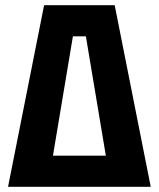

<svg xmlns="http://www.w3.org/2000/svg" viewBox="-20 -720 612 740"><path d="M422 -700 561 0H408L311 -580H261L164 0H11L150 -700ZM53 0V-120H482V0Z"/></svg>

Font: Tektur SemiCondensed SemiBold
Style: Regular
Weight: 600
Width: 4
Designer: Adam Jagosz
Foundry: Adam Jagosz
Version: Version 1.005;gftools[0.9.30]